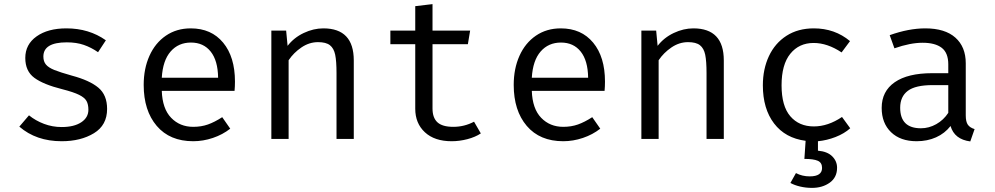

<svg xmlns="http://www.w3.org/2000/svg" viewBox="-20 -676 4840 934"><path d="M410 -142Q410 -168 401 -184.5Q392 -201 365 -214.5Q338 -228 283 -242Q191 -265 147 -297.5Q103 -330 103 -394Q103 -460 158 -499Q213 -538 303 -538Q413 -538 495 -480L457 -422Q424 -445 388 -457.5Q352 -470 305 -470Q191 -470 191 -401Q191 -377 203.5 -362Q216 -347 244.5 -335.5Q273 -324 330 -308Q416 -285 458.5 -249.5Q501 -214 501 -146Q501 -67 437 -28Q373 11 280 11Q156 11 74 -60L121 -115Q153 -89 194 -73.5Q235 -58 280 -58Q340 -58 375 -81Q410 -104 410 -142Z M920 -59Q959 -59 991.5 -70.5Q1024 -82 1061 -106L1100 -50Q1063 -21 1015.5 -5Q968 11 920 11Q806 11 742.5 -63.5Q679 -138 679 -263Q679 -342 707 -404.5Q735 -467 787 -502.5Q839 -538 908 -538Q1008 -538 1065.5 -468.5Q1123 -399 1123 -279Q1123 -256 1121 -234H767Q770 -147 812.5 -103Q855 -59 920 -59ZM767 -298H1041Q1040 -381 1005 -425Q970 -469 909 -469Q848 -469 810 -425.5Q772 -382 767 -298Z M1300 -527H1372L1379 -453Q1410 -493 1457.5 -515.5Q1505 -538 1553 -538Q1701 -538 1701 -382V0H1617V-320Q1617 -379 1610.5 -410Q1604 -441 1585 -456Q1566 -471 1527 -471Q1484 -471 1446 -445Q1408 -419 1384 -383V0H1300Z M2177 11Q2094 11 2047 -32.5Q2000 -76 2000 -147V-461H1879V-527H2000V-646L2084 -656V-527H2267L2256 -461H2084V-148Q2084 -103 2108 -81Q2132 -59 2185 -59Q2239 -59 2286 -84L2319 -27Q2292 -9 2253.5 1Q2215 11 2177 11Z M2720 -59Q2759 -59 2791.5 -70.5Q2824 -82 2861 -106L2900 -50Q2863 -21 2815.5 -5Q2768 11 2720 11Q2606 11 2542.5 -63.5Q2479 -138 2479 -263Q2479 -342 2507 -404.5Q2535 -467 2587 -502.5Q2639 -538 2708 -538Q2808 -538 2865.5 -468.5Q2923 -399 2923 -279Q2923 -256 2921 -234H2567Q2570 -147 2612.5 -103Q2655 -59 2720 -59ZM2567 -298H2841Q2840 -381 2805 -425Q2770 -469 2709 -469Q2648 -469 2610 -425.5Q2572 -382 2567 -298Z M3100 -527H3172L3179 -453Q3210 -493 3257.5 -515.5Q3305 -538 3353 -538Q3501 -538 3501 -382V0H3417V-320Q3417 -379 3410.5 -410Q3404 -441 3385 -456Q3366 -471 3327 -471Q3284 -471 3246 -445Q3208 -419 3184 -383V0H3100Z M4052 140Q4052 187 4016.5 212.5Q3981 238 3930 238Q3900 238 3872.5 231.5Q3845 225 3825 214L3852 166Q3882 182 3919 182Q3979 182 3979 141Q3979 115 3958 106Q3937 97 3893 97L3899 9Q3800 -4 3745.5 -75.5Q3691 -147 3691 -261Q3691 -340 3720.5 -403Q3750 -466 3806 -502Q3862 -538 3939 -538Q4041 -538 4115 -476L4074 -421Q4005 -467 3938 -467Q3867 -467 3824.5 -414.5Q3782 -362 3782 -261Q3782 -160 3824.5 -110.5Q3867 -61 3939 -61Q4008 -61 4076 -107L4116 -52Q4087 -26 4044.5 -9.5Q4002 7 3959 11V57Q4005 61 4028.5 84.5Q4052 108 4052 140Z M4721 -48 4700 12Q4623 2 4604 -63Q4576 -27 4533.5 -8Q4491 11 4439 11Q4360 11 4314.5 -33Q4269 -77 4269 -151Q4269 -232 4332.5 -276Q4396 -320 4515 -320H4593V-363Q4593 -419 4561 -443.5Q4529 -468 4468 -468Q4408 -468 4331 -441L4308 -505Q4401 -538 4481 -538Q4577 -538 4627.5 -493Q4678 -448 4678 -368V-115Q4678 -84 4688 -69.5Q4698 -55 4721 -48ZM4593 -127V-262H4517Q4433 -262 4396 -234Q4359 -206 4359 -152Q4359 -52 4460 -52Q4499 -52 4534.5 -72Q4570 -92 4593 -127Z"/></svg>

Font: Fira Mono
Style: Regular
Weight: 400
Designer: Carrois Corporate & Edenspiekermann AG
Foundry: Carrois Corporate GbR & Edenspiekermann AG
Version: Version 3.206